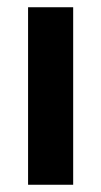

<svg xmlns="http://www.w3.org/2000/svg" viewBox="-20 -510 280 530"><path d="M57.5 0V-490H182V0Z"/></svg>

Font: Anek Bangla
Style: Semi-bold
Weight: 600
Designer: Sulekha Rajkumar (Bangla), Yesha Goshar (Latin)
Foundry: Ek Type
Version: Version 1.002;March 21, 2022;FontCreator 13.0.0.2683 64-bit